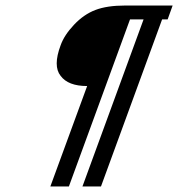

<svg xmlns="http://www.w3.org/2000/svg" viewBox="-20 -674 644 694"><path d="M199 -400Q171 -435 199 -510Q212 -547 248 -585Q283 -622 325 -638Q367 -654 432 -654H604L586 -604H566L345 0H278L499 -604H450L229 0H162L295 -363Q226 -363 199 -400Z"/></svg>

Font: #9Slide05 Great Vibes
Style: Regular
Weight: 400
Designer: Robert E. Leuschke
Foundry: Robert E. Leuschke
Version: Version 1.001